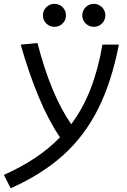

<svg xmlns="http://www.w3.org/2000/svg" viewBox="-55 -750 661 1000"><path d="M0.5 230.5 -34.7 161.1Q55.2 120.6 127.7 72.5Q200.2 24.4 257.3 -34.7Q197.3 -123.5 146.5 -245.4Q95.7 -367.2 52.7 -517.6L140.1 -525.9Q210.4 -254.4 315.9 -103Q377 -184.6 416.7 -286.9Q456.5 -389.2 478.5 -517.6H564Q527.3 -326.2 457 -184.8Q386.7 -43.5 274.7 57.6Q162.6 158.7 0.5 230.5ZM228.5 -610.4Q203.6 -610.4 186 -627.7Q168.5 -645 168.5 -669.9Q168.5 -694.8 186 -712.4Q203.6 -730 228.5 -730Q253.4 -730 271 -712.4Q288.6 -694.8 288.6 -669.9Q288.6 -645 271 -627.7Q253.4 -610.4 228.5 -610.4ZM433.6 -610.4Q408.7 -610.4 391.1 -627.7Q373.5 -645 373.5 -669.9Q373.5 -694.8 391.1 -712.4Q408.7 -730 433.6 -730Q458.5 -730 476.1 -712.4Q493.7 -694.8 493.7 -669.9Q493.7 -645 476.1 -627.7Q458.5 -610.4 433.6 -610.4Z"/></svg>

Font: CaskaydiaCove NFP SemiLight
Style: Italic
Weight: 350
Italic angle: -10°
Designer: Aaron Bell
Foundry: Saja Typeworks
Version: Version 2111.001; VTT 6.35;Nerd Fonts 3.1.1